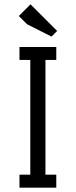

<svg xmlns="http://www.w3.org/2000/svg" viewBox="-20 -867 350 887"><path d="M240 -60V0H70V-60H120V-590H70V-650H240V-590H190V-60ZM105 -755 67 -793 121 -847 244 -724 218 -698Z"/></svg>

Font: Unica One
Style: Regular
Weight: 400
Designer: Eduardo Rodriguez Tunni
Foundry: Eduardo Rodriguez Tunni
Version: Version 1.001